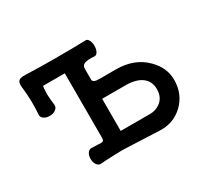

<svg xmlns="http://www.w3.org/2000/svg" viewBox="-110 -700 954 879"><g transform="rotate(-30 366.5 -260.5)"><path d="M321.3 -3.9 503.9 3.9Q579.1 8.8 630.9 -41Q681.6 -89.8 681.6 -165Q681.6 -228.5 631.8 -278.3Q573.2 -338.9 473.6 -338.9H426.8Q382.8 -337.9 371.1 -339.8Q353.5 -342.8 352.5 -353.5V-356.4V-414.1Q352.5 -430.7 369.1 -436.5Q384.8 -442.4 418 -439.5Q429.7 -438.5 436.5 -451.2Q443.4 -463.9 443.4 -481.4Q443.4 -500 436.5 -511.7Q429.7 -525.4 418 -523.4Q347.7 -521.5 261.7 -521.5Q180.7 -521.5 103.5 -524.4Q71.3 -526.4 63.5 -511.7Q57.6 -502 62.5 -467.8Q65.4 -442.4 66.4 -406.2Q66.4 -367.2 64.5 -340.8Q61.5 -324.2 75.2 -314.5Q86.9 -305.7 106.4 -305.7Q125 -305.7 136.7 -314.5Q151.4 -324.2 149.4 -340.8Q145.5 -368.2 144.5 -396.5Q144.5 -425.8 147.5 -440.4H262.7V-97.7Q262.7 -85 253.9 -82Q249 -80.1 228.5 -82L200.2 -83Q185.5 -85 176.8 -71.3Q168.9 -59.6 168.9 -41Q168.9 -23.4 176.8 -11.7Q185.5 2 200.2 1Q218.8 -1 250 -2Q268.6 -2.9 305.7 -3.9ZM352.5 -84V-253.9H474.6Q532.2 -253.9 562.5 -230.5Q591.8 -208 591.8 -167Q591.8 -123 560.5 -100.6Q537.1 -84 508.8 -84Z"/></g></svg>

Font: Gungsuh
Style: Regular
Weight: 400
Version: Version 2.21